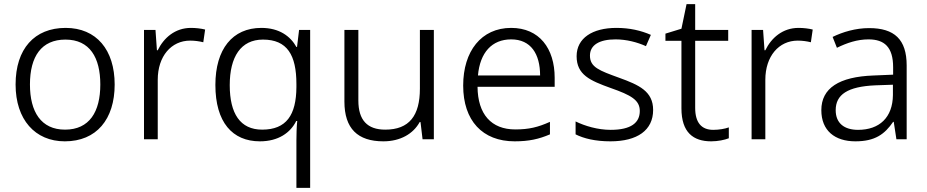

<svg xmlns="http://www.w3.org/2000/svg" viewBox="-20 -679 4521 936"><path d="M539 -267C539 -436 450 -543 300 -543C148 -543 56 -441 56 -267C56 -96 151 10 296 10C450 10 539 -97 539 -267ZM126 -267C126 -404 182 -486 299 -486C418 -486 469 -398 469 -267C469 -134 416 -47 297 -47C180 -47 126 -134 126 -267Z M911 -543C833 -543 778 -494 749 -434H745L738 -533H682V0H749V-290C749 -405 815 -481 907 -481C929 -481 951 -478 971 -473L980 -535C960 -540 935 -543 911 -543Z M1425 6V237H1492V-533H1438L1428 -450H1425C1396 -502 1342 -543 1254 -543C1113 -543 1030 -439 1030 -265C1030 -83 1113 10 1247 10C1337 10 1396 -32 1424 -89H1429C1426 -62 1425 -20 1425 6ZM1258 -47C1151 -47 1100 -125 1100 -264C1100 -402 1154 -486 1262 -486C1380 -486 1425 -411 1425 -269V-254C1424 -118 1376 -47 1258 -47Z M2095 -533H2027V-247C2027 -115 1975 -47 1858 -47C1771 -47 1727 -93 1727 -189V-533H1659V-184C1659 -52 1724 10 1849 10C1932 10 1995 -27 2026 -84H2030L2040 0H2095Z M2472 -543C2326 -543 2238 -429 2238 -262C2238 -91 2332 10 2489 10C2559 10 2607 -1 2661 -24V-85C2603 -59 2559 -48 2492 -48C2375 -48 2309 -122 2308 -256H2684V-300C2684 -443 2609 -543 2472 -543ZM2472 -487C2568 -487 2613 -416 2613 -311H2310C2320 -423 2378 -487 2472 -487Z M3164 -143C3164 -234 3095 -265 2998 -300C2902 -335 2856 -351 2856 -408C2856 -459 2901 -487 2981 -487C3034 -487 3087 -473 3129 -454L3153 -509C3105 -530 3050 -543 2985 -543C2868 -543 2791 -493 2791 -405C2791 -314 2857 -286 2957 -250C3057 -215 3099 -191 3099 -138C3099 -81 3057 -46 2957 -46C2894 -46 2831 -65 2786 -87V-24C2826 -4 2881 10 2956 10C3087 10 3164 -44 3164 -143Z M3457 -46C3399 -46 3369 -82 3369 -153V-480H3530V-533H3369V-659H3327L3302 -539L3224 -515V-480H3302V-151C3302 -33 3360 10 3447 10C3480 10 3513 3 3533 -5V-58C3514 -51 3485 -46 3457 -46Z M3873 -543C3795 -543 3740 -494 3711 -434H3707L3700 -533H3644V0H3711V-290C3711 -405 3777 -481 3869 -481C3891 -481 3913 -478 3933 -473L3942 -535C3922 -540 3897 -543 3873 -543Z M4217 -542C4151 -542 4088 -523 4039 -499L4060 -446C4109 -470 4159 -487 4214 -487C4291 -487 4334 -450 4334 -351V-315L4239 -311C4070 -305 3984 -249 3984 -142C3984 -42 4050 10 4150 10C4246 10 4293 -25 4334 -85H4337L4350 0H4400V-360C4400 -487 4340 -542 4217 -542ZM4247 -263 4333 -266V-216C4332 -106 4267 -46 4163 -46C4096 -46 4054 -78 4054 -142C4054 -218 4112 -257 4247 -263Z"/></svg>

Font: Noto Sans Syriac Light
Style: Regular
Weight: 300
Designer: Patrick Giasson and the Monotype Design Team
Foundry: Monotype Imaging Inc.
Version: Version 3.000